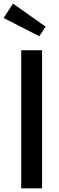

<svg xmlns="http://www.w3.org/2000/svg" viewBox="-41 -1023 323 1043"><path d="M-21.5 -925.3 29.8 -1003.4 207 -877.9 172.4 -826.2ZM74.2 0V-750H187.5V0Z"/></svg>

Font: Spartan MB SemBd
Style: Regular
Weight: 600
Designer: Matt Bailey, Mirko Velimirovic
Foundry: Matt Bailey
Version: Version 1.005